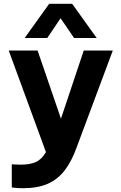

<svg xmlns="http://www.w3.org/2000/svg" viewBox="-20 -796 637 1011"><path d="M110 -596 239 -776H360L489 -596H370L299 -700L229 -596ZM101 195Q74 195 58 193Q42 191 42 191V69Q42 69 55.5 70Q69 71 89 71Q137 71 168 57.5Q199 44 222 5L26 -530H178L301 -171L421 -530H574L384 -21Q358 52 321.5 100Q285 148 232 171.5Q179 195 101 195Z"/></svg>

Font: Be Vietnam Pro
Style: Bold
Weight: 700
Designer: Lam Bao, Tony Le, Vietanh Nguyen
Foundry: Yellow Type Foundry
Version: Version 1.002; ttfautohint (v1.8.3)